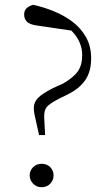

<svg xmlns="http://www.w3.org/2000/svg" viewBox="-20 -764 455 796"><path d="M152.8 -85Q174.8 -85 188.5 -70.8Q202.1 -56.6 202.1 -37.1Q202.1 -17.6 188.5 -2.7Q174.8 12.2 152.8 12.2Q131.3 12.2 117.2 -2.7Q103 -17.6 103 -37.1Q103 -56.6 117.2 -70.8Q131.3 -85 152.8 -85ZM275.9 -637.2 132.8 -658.2Q101.6 -662.6 90.8 -674.8Q80.1 -687 80.1 -703.1Q80.1 -720.2 89.8 -729.5Q99.6 -738.8 117.2 -744.1Q160.2 -734.9 202.9 -717.5Q245.6 -700.2 280.8 -673.6Q315.9 -647 336.9 -609.4Q357.9 -571.8 357.9 -522Q357.9 -467.3 333.3 -431.6Q308.6 -396 259.8 -372.1L223.1 -354Q186 -334.5 174.6 -321.3Q163.1 -308.1 163.1 -280.8L167 -204.1H142.1L132.8 -245.1Q127 -272 123.5 -287.4Q120.1 -302.7 120.1 -315.9Q120.1 -339.8 137.5 -357.9Q154.8 -376 200.2 -398.9L242.2 -418Q287.1 -444.3 304 -470.2Q320.8 -496.1 320.8 -535.2Q320.8 -591.8 275.9 -637.2Z"/></svg>

Font: Source Han Serif CN ExtraLight
Style: Regular
Weight: 250
Designer: Ryoko NISHIZUKA  (kana & ideographs); Frank Grießhammer (Latin, Greek & Cyrillic); Wenlong ZHANG  (bopomofo); Sandoll Co
Foundry: Adobe Systems Incorporated
Version: Version 1.001;PS 1.001;hotconv 16.6.54;makeotf.lib2.5.65590